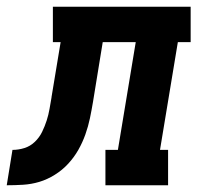

<svg xmlns="http://www.w3.org/2000/svg" viewBox="-76 -550 596 570"><path d="M-56 0 -39 -105Q-21 -105 -3.5 -110.5Q14 -116 27.5 -129Q41 -142 49 -158.5Q57 -175 62.5 -192Q68 -209 71 -226.5Q74 -244 77 -261V-262Q77 -262 77 -262Q77 -262 77 -262L104 -425H81V-530H490V-425H452L399 -105H423V0H237V-105H274L327 -425H229L200 -247Q196 -223 191 -199Q186 -175 177.5 -151Q169 -127 156.5 -105Q144 -83 126.5 -64Q109 -45 86.5 -31Q64 -17 40.5 -10Q17 -3 -7.5 -1.5Q-32 0 -56 0Z"/></svg>

Font: Iosevka Curly Slab XBdObl
Style: Regular
Weight: 800
Italic angle: -9°
Monospace: yes
Designer: Belleve Invis
Foundry: Belleve Invis
Version: Version 11.1.0; ttfautohint (v1.8.3)